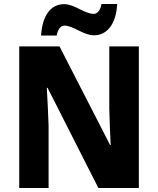

<svg xmlns="http://www.w3.org/2000/svg" viewBox="-20 -948 796 968"><path d="M187 -769H266C272 -806 290 -819 305 -819C348 -819 401 -770 454 -770C515 -770 565 -820 571 -928H492C485 -893 469 -878 453 -878C406 -878 356 -927 304 -927C231 -927 193 -863 187 -769ZM680 0V-714H531V-400C532 -345 535 -283 538 -217H535L280 -714H77V0H225V-315C223 -371 220 -437 216 -505H220L476 0Z"/></svg>

Font: Noto Sans Sinhala UI SemiCondensed ExtraBold
Style: Regular
Weight: 800
Width: 4
Designer: Jelle Bosma - Monotype Design Team
Foundry: Monotype Imaging Inc.
Version: Version 2.006